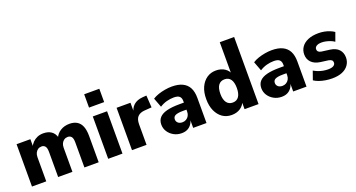

<svg xmlns="http://www.w3.org/2000/svg" viewBox="-45 -1295 3516 1896"><g transform="rotate(-20 1713.0 -347.0)"><path d="M52 0V-445H197V-359H189Q202 -389 223 -410.5Q244 -432 272 -444Q300 -456 335 -456Q385 -456 418.5 -433.5Q452 -411 466 -361H456Q475 -406 516 -431Q557 -456 610 -456Q658 -456 690 -436Q722 -416 737.5 -376.5Q753 -337 753 -277V0H603V-264Q603 -306 589 -323Q575 -340 551 -340Q529 -340 512.5 -329Q496 -318 486.5 -299Q477 -280 477 -253V0H327V-264Q327 -306 313 -323Q299 -340 276 -340Q253 -340 237 -329Q221 -318 211.5 -299Q202 -280 202 -253V0Z M848 -540V-680H1007V-540ZM853 0V-445H1003V0Z M1103 0V-445H1249V-333H1241Q1251 -388 1285.5 -419Q1320 -450 1380 -455L1421 -458L1429 -331L1347 -325Q1303 -320 1279.5 -294.5Q1256 -269 1256 -215V0Z M1623 11Q1578 11 1541 -9.5Q1504 -30 1482.5 -63.5Q1461 -97 1461 -137Q1461 -182 1487 -210.5Q1513 -239 1565.5 -252.5Q1618 -266 1700 -266H1759V-192H1709Q1678 -192 1658 -188.5Q1638 -185 1626.5 -179Q1615 -173 1609.5 -163Q1604 -153 1604 -140Q1604 -118 1620.5 -103Q1637 -88 1667 -88Q1688 -88 1706 -98.5Q1724 -109 1734.5 -128Q1745 -147 1745 -171V-284Q1745 -316 1727 -332Q1709 -348 1668 -348Q1631 -348 1593 -338Q1555 -328 1519 -305L1482 -403Q1508 -420 1542 -431.5Q1576 -443 1613.5 -449.5Q1651 -456 1686 -456Q1753 -456 1797.5 -434.5Q1842 -413 1864 -371Q1886 -329 1886 -264V0H1746V-92H1750Q1743 -61 1726 -37.5Q1709 -14 1683.5 -1.5Q1658 11 1623 11Z M2148 11Q2093 11 2052 -18Q2011 -47 1987.5 -99Q1964 -151 1964 -223Q1964 -295 1987.5 -346.5Q2011 -398 2052.5 -427Q2094 -456 2149 -456Q2204 -456 2241.5 -430.5Q2279 -405 2293 -362H2282V-705H2433V0H2286V-85H2293Q2280 -42 2242 -15.5Q2204 11 2148 11ZM2200 -101Q2242 -101 2264 -132.5Q2286 -164 2286 -223Q2286 -283 2264 -314Q2242 -345 2200 -345Q2158 -345 2135.5 -314.5Q2113 -284 2113 -223Q2113 -164 2135.5 -132.5Q2158 -101 2200 -101Z M2674 11Q2629 11 2592 -9.5Q2555 -30 2533.5 -63.5Q2512 -97 2512 -137Q2512 -182 2538 -210.5Q2564 -239 2616.5 -252.5Q2669 -266 2751 -266H2810V-192H2760Q2729 -192 2709 -188.5Q2689 -185 2677.5 -179Q2666 -173 2660.5 -163Q2655 -153 2655 -140Q2655 -118 2671.5 -103Q2688 -88 2718 -88Q2739 -88 2757 -98.5Q2775 -109 2785.5 -128Q2796 -147 2796 -171V-284Q2796 -316 2778 -332Q2760 -348 2719 -348Q2682 -348 2644 -338Q2606 -328 2570 -305L2533 -403Q2559 -420 2593 -431.5Q2627 -443 2664.5 -449.5Q2702 -456 2737 -456Q2804 -456 2848.5 -434.5Q2893 -413 2915 -371Q2937 -329 2937 -264V0H2797V-92H2801Q2794 -61 2777 -37.5Q2760 -14 2734.5 -1.5Q2709 11 2674 11Z M3205 11Q3169 11 3133.5 5Q3098 -1 3068.5 -11.5Q3039 -22 3017 -37L3049 -128Q3071 -115 3096 -105.5Q3121 -96 3147 -91.5Q3173 -87 3197 -87Q3235 -87 3254 -99Q3273 -111 3273 -131Q3273 -148 3262.5 -157Q3252 -166 3230 -170L3147 -181Q3087 -190 3055.5 -223Q3024 -256 3024 -306Q3024 -349 3047.5 -383Q3071 -417 3116.5 -436.5Q3162 -456 3227 -456Q3258 -456 3287 -450.5Q3316 -445 3342.5 -434.5Q3369 -424 3389 -410L3356 -319Q3338 -332 3315.5 -340.5Q3293 -349 3270.5 -354Q3248 -359 3227 -359Q3190 -359 3171 -346.5Q3152 -334 3152 -314Q3152 -298 3162.5 -288Q3173 -278 3194 -275L3277 -264Q3340 -256 3371 -222.5Q3402 -189 3402 -138Q3402 -94 3378.5 -60Q3355 -26 3311.5 -7.5Q3268 11 3205 11Z"/></g></svg>

Font: Nunito Sans 12pt ExtraLight
Style: Weight 830 Width 84 Optical size 12.0 YTLC 445
Weight: 830
Width: 4
Designer: Vernon Adams
Foundry: Vernon Adams
Version: Version 3.101;gftools[0.9.27]